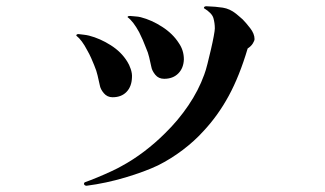

<svg xmlns="http://www.w3.org/2000/svg" viewBox="-20 -538 1040 614"><path d="M402 -290Q401 -261 384.5 -244Q368 -227 340 -227Q323 -227 312 -240Q301 -253 299 -266Q295 -283 292 -297Q289 -311 281 -330Q277 -340 271.5 -352.5Q266 -365 259 -377Q242 -410 224 -424Q224 -429 231 -429Q239 -428 248 -427Q257 -426 265 -424Q300 -415 334 -393.5Q368 -372 387 -341Q393 -332 398 -317.5Q403 -303 402 -290ZM794 -413Q794 -408 788.5 -399Q783 -390 772 -383Q746 -295 711.5 -231.5Q677 -168 630 -118Q602 -87 564.5 -58.5Q527 -30 485 -9Q443 11 381 29.5Q319 48 257 56Q252 56 249.5 52.5Q247 49 251 45Q268 39 291 29.5Q314 20 335.5 10Q357 0 369 -7Q406 -27 441.5 -54Q477 -81 508 -112Q550 -153 582.5 -201Q615 -249 633 -299Q638 -312 643.5 -334Q649 -356 654.5 -379.5Q660 -403 663.5 -422Q667 -441 667 -447Q667 -464 662.5 -480Q658 -496 632 -512Q632 -518 640 -518Q670 -517 692.5 -513.5Q715 -510 735 -494Q740 -490 744.5 -486Q749 -482 756 -476Q766 -466 780 -448Q794 -430 794 -413ZM568 -348Q567 -320 550 -303Q533 -286 505 -286Q487 -286 476.5 -299Q466 -312 464 -324Q460 -341 457 -355Q454 -369 446 -387Q442 -398 436.5 -410.5Q431 -423 425 -435Q406 -470 388 -483Q388 -486 391 -486.5Q394 -487 396 -487Q404 -486 413 -485.5Q422 -485 430 -483Q465 -474 499 -452Q533 -430 552 -400Q568 -377 568 -348Z"/></svg>

Font: Kaisei Tokumin
Style: Bold
Weight: 700
Designer: Font-Kai, 金井和夫
Foundry: KAZUO KANAI
Version: Version 5.003